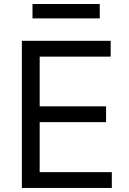

<svg xmlns="http://www.w3.org/2000/svg" viewBox="-20 -929 638 949"><path d="M88.1 0H532.7V-78.1H176.1V-325.3H504.3V-403.4H176.1V-649.1H527V-727.3H88.1ZM140.6 -838.1H473V-909.1H140.6Z"/></svg>

Font: Margiela Sans
Style: Regular
Weight: 400
Designer: Stefan Endress, Andreas Faust
Version: Version 1.100;FEAKit 1.0